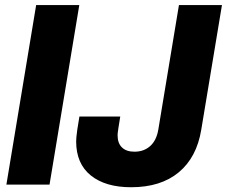

<svg xmlns="http://www.w3.org/2000/svg" viewBox="-20 -748 919 778"><path d="M301.3 -727.5 180.7 0H5.9L126.5 -727.5ZM511.2 10.7Q407.2 10.7 347.9 -37.1Q288.6 -85 288.6 -174.8Q288.6 -183.1 289.6 -193.4Q290.5 -203.6 293.2 -222.7Q295.9 -241.7 301.8 -275.9H467.3Q462.4 -245.6 460 -230.5Q457.5 -215.3 457 -209.5Q456.5 -203.6 456.5 -199.7Q456.5 -167.5 474.4 -150.4Q492.2 -133.3 524.9 -133.3Q563 -133.3 588.6 -156.2Q614.3 -179.2 621.6 -223.6L705.1 -727.5H879.4L795.4 -221.7Q776.9 -109.9 704.1 -49.6Q631.3 10.7 511.2 10.7Z"/></svg>

Font: Inter 28pt ExtraBold
Style: Italic
Weight: 800
Italic angle: -9.3988°
Designer: Rasmus Andersson
Foundry: rsms
Version: Version 4.001;git-66647c0bb